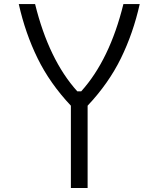

<svg xmlns="http://www.w3.org/2000/svg" viewBox="-20 -937 716 957"><path d="M73.6 -916.7H154.9Q223.3 -639.3 365.2 -481.8H384.8Q526.7 -639.3 595.1 -916.7H676.4Q643.9 -771.5 582.7 -646.5Q521.5 -521.5 416.7 -410.2V0H333.3V-410.2Q228.5 -521.5 167.3 -646.5Q106.1 -771.5 73.6 -916.7Z"/></svg>

Font: Monoid
Style: Regular
Weight: 400
Width: 4
Monospace: yes
Designer: Andreas Larsen (@larsenwork)
Version: Version 0.61